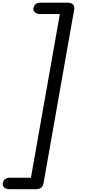

<svg xmlns="http://www.w3.org/2000/svg" viewBox="-31 -1198 650 1397"><path d="M39.5 178.5Q13 178.5 -0.2 166.2Q-13.5 154 -11 136Q-9 119 4.5 107Q18 95 39.5 95H194L404.5 -1095.5H263.5Q240 -1095.5 225 -1107.2Q210 -1119 212 -1137Q215 -1155.5 227 -1167Q239 -1178.5 263.5 -1178.5H461Q487.5 -1178.5 500.2 -1165.2Q513 -1152 509 -1130L286 134Q282 156 268.8 167.2Q255.5 178.5 229 178.5Z"/></svg>

Font: Edu AU VIC WA NT Hand Medium
Style: Regular
Weight: 500
Version: Version 1.001